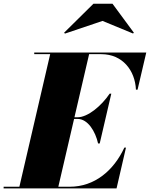

<svg xmlns="http://www.w3.org/2000/svg" viewBox="-70 -1040 828 1060"><path d="M496 -924.5 664.5 -855 669 -859.5 551 -1019.5H446L284 -859.5L288.5 -854.5ZM358 -383.5C415 -383.5 456.5 -315 471.5 -248H480.5L544.5 -523H535.5C490.5 -456 415 -392.5 358 -392.5H341L422 -741H489C606 -741 675.5 -652 680.5 -545H689.5L737.5 -750H119V-741H207L37 -9H-50V0H573.5L625.5 -225H616.5C557.5 -98 452 -9 315 -9H252L339 -383.5Z"/></svg>

Font: Bodoni* 24pt Fatface
Style: Italic
Weight: 900
Italic angle: -13°
Version: Version 2.3